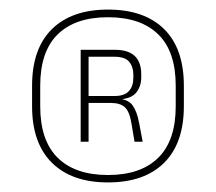

<svg xmlns="http://www.w3.org/2000/svg" viewBox="-20 -667 451 401"><path d="M205.5 -286Q130 -286 88.5 -327Q47 -368 47 -445V-488Q47 -565.5 88.5 -606.2Q130 -647 205.5 -647Q281.5 -647 322.8 -606.2Q364 -565.5 364 -488V-445Q364 -368 322.8 -327Q281.5 -286 205.5 -286ZM205.5 -301.5Q274 -301.5 310.5 -337.5Q347 -373.5 347 -445V-488Q347 -559.5 310.5 -595.2Q274 -631 205.5 -631Q137 -631 100.5 -595.2Q64 -559.5 64 -488V-445Q64 -373.5 100.5 -337.5Q137 -301.5 205.5 -301.5ZM278 -371H261L254.5 -409.5Q250.5 -434 240.8 -443Q231 -452 211.5 -452H160V-466.5H219.5Q240 -466.5 249.2 -476.8Q258.5 -487 258.5 -504.5V-511Q258.5 -527.5 249.8 -538Q241 -548.5 219 -548.5H159V-563H219.5Q248 -563 261.5 -550Q275 -537 275 -512V-505.5Q275 -487 264.8 -474Q254.5 -461 230 -459.5L228 -457.5L223.5 -461.5Q247.5 -460 256.8 -447.2Q266 -434.5 270.5 -410.5ZM165 -371H148.5V-563H165V-462V-456Z"/></svg>

Font: Anek Kannada Thin
Style: Regular
Weight: 250
Version: Version 1.003